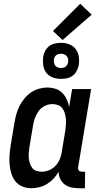

<svg xmlns="http://www.w3.org/2000/svg" viewBox="-20 -994 540 1022"><path d="M146 8Q121 8 98.5 -1.5Q76 -11 61.5 -29.5Q47 -48 40 -71.5Q33 -95 31 -120Q29 -145 31 -170.5Q33 -196 37 -221L57 -341Q61 -364 67 -386Q73 -408 83.5 -429Q94 -450 109.5 -469Q125 -488 144.5 -501.5Q164 -515 186.5 -521.5Q209 -528 231 -528Q254 -528 275 -521.5Q296 -515 311 -500Q326 -485 335 -465.5Q344 -446 348 -425L364 -520H465L396 -105Q395 -100 396 -95Q397 -90 399.5 -86.5Q402 -83 407 -81.5Q412 -80 417 -80H433L432 8H402Q381 8 361 4Q341 0 325.5 -11.5Q310 -23 301 -41Q292 -59 292 -80Q281 -60 265 -43Q249 -26 230 -14.5Q211 -3 189 2.5Q167 8 146 8ZM202 -80Q221 -80 240 -87.5Q259 -95 273.5 -109.5Q288 -124 296.5 -143Q305 -162 308 -181L328 -301Q330 -317 331 -332.5Q332 -348 330.5 -363Q329 -378 324.5 -392.5Q320 -407 311.5 -418Q303 -429 289 -434.5Q275 -440 259 -440Q239 -440 219 -430.5Q199 -421 186.5 -404Q174 -387 166.5 -367Q159 -347 156 -327L136 -207Q134 -193 133 -178.5Q132 -164 133.5 -150Q135 -136 139.5 -123Q144 -110 152 -99.5Q160 -89 173.5 -84.5Q187 -80 202 -80ZM305 -574Q282 -574 260.5 -582Q239 -590 226 -607.5Q213 -625 210 -647.5Q207 -670 210 -693Q213 -709 221 -724Q229 -739 242.5 -749Q256 -759 272.5 -762.5Q289 -766 305 -766Q328 -766 349 -758Q370 -750 383 -732.5Q396 -715 399.5 -692.5Q403 -670 399 -647Q396 -631 388 -616Q380 -601 366.5 -591Q353 -581 337 -577.5Q321 -574 305 -574ZM304 -632Q310 -632 317 -633.5Q324 -635 329 -639Q334 -643 337.5 -649Q341 -655 342 -661Q344 -670 342.5 -679Q341 -688 336 -694.5Q331 -701 322.5 -704.5Q314 -708 305 -708Q299 -708 292 -706.5Q285 -705 280 -701Q275 -697 271.5 -691Q268 -685 267 -679Q266 -670 267.5 -661Q269 -652 273.5 -645.5Q278 -639 286.5 -635.5Q295 -632 304 -632ZM313 -781 262 -829 407 -974 468 -916Z"/></svg>

Font: Iosevka Curly Slab Semibold
Style: Italic
Weight: 600
Italic angle: -9°
Monospace: yes
Designer: Belleve Invis
Foundry: Belleve Invis
Version: Version 22.1.2; ttfautohint (v1.8.4)